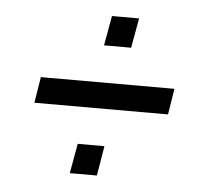

<svg xmlns="http://www.w3.org/2000/svg" viewBox="-39 -507 547 501"><g transform="rotate(5 234.5 -257.0)"><path d="M53 -223 64 -291H414L403 -223ZM161 -48 175 -126H245L232 -48ZM221 -388 235 -466H306L292 -388Z"/></g></svg>

Font: Archivo ExtraCondensed
Style: Italic
Weight: 400
Width: 2
Italic angle: -10°
Designer: Hector Gatti
Foundry: Omnibus-Type
Version: Version 2.001